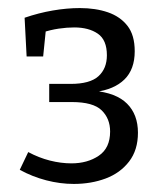

<svg xmlns="http://www.w3.org/2000/svg" viewBox="-20 -795 407 476"><path d="M163 -339Q129 -339 94.5 -348Q60 -357 29 -374L50 -418Q76 -404 103.5 -397Q131 -390 157 -390Q197 -390 225 -409Q253 -428 253 -469Q253 -501 232 -521.5Q211 -542 158 -542H102V-587H155Q203 -587 224 -606Q245 -625 245 -658Q245 -696 222.5 -711.5Q200 -727 164 -727Q146 -727 125.5 -724Q105 -721 84 -714L94 -724L87 -655H46L41 -751Q76 -763 111 -769Q146 -775 178 -775Q217 -775 247.5 -764.5Q278 -754 296 -731Q314 -708 314 -668Q314 -623 288.5 -598Q263 -573 216 -567L212 -570Q268 -565 295 -538Q322 -511 322 -466Q322 -423 300 -394.5Q278 -366 242 -352.5Q206 -339 163 -339Z"/></svg>

Font: Pack4
Style: Regular
Weight: 400
Version: Version 2.002